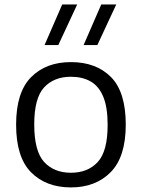

<svg xmlns="http://www.w3.org/2000/svg" viewBox="-20 -828 634 858"><path d="M297 9.5Q186 9.5 119 -57.8Q52 -125 52 -271Q52 -415.5 118.8 -483Q185.5 -550.5 297 -550.5Q409.5 -550.5 475.8 -483.8Q542 -417 542 -271Q542 -127 474.8 -58.8Q407.5 9.5 297 9.5ZM297 -56Q372.5 -56 416.8 -104Q461 -152 461 -270Q461 -349.5 441 -396.8Q421 -444 384.2 -464.5Q347.5 -485 297 -485Q221.5 -485 177.2 -437.5Q133 -390 133 -272Q133 -152.5 177.2 -104.2Q221.5 -56 297 -56ZM353.5 -626.5 432.5 -808H499.5L415 -626.5ZM179 -626.5 258 -808H325L240.5 -626.5Z"/></svg>

Font: Encode Sans Semi Expanded
Style: Regular
Weight: 400
Width: 6
Designer: Multiple Designers
Foundry: Impallari Type
Version: Version 3.000; ttfautohint (v1.8.3) -l 8 -r 50 -G 200 -x 14 